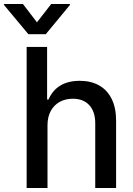

<svg xmlns="http://www.w3.org/2000/svg" viewBox="-70 -942 664 962"><path d="M168 0H63.5V-707H166V-443.4H172.9Q214.4 -537.1 330.1 -537.1Q385.3 -537.1 426 -514.4Q466.8 -491.7 489.3 -446.8Q511.7 -401.9 511.7 -336.9V0H407.2V-324.2Q407.2 -382.8 377.4 -415Q347.7 -447.3 294.9 -447.3Q257.8 -447.3 229.2 -431.6Q200.7 -416 184.3 -386Q168 -356 168 -314.5ZM115.2 -830.1 186.5 -921.9H280.3V-917L159.2 -770.5H72.3L-49.8 -917V-921.9H44.9Z"/></svg>

Font: Pretendard JP Medium
Style: Regular
Weight: 500
Designer: Base glyphs from Inter by Rasmus Andersson; Hangeul glyphs from Noto Sans CJK(Source Han Sans) by Jang Soo-young and Kan
Foundry: Kil Hyung-jin
Version: Version 1.309